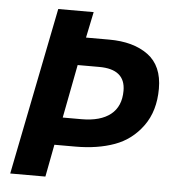

<svg xmlns="http://www.w3.org/2000/svg" viewBox="-49 -699 698 745"><g transform="rotate(5 300.0 -326.0)"><path d="M18 0 148 -652H286L265 -551H355Q450 -551 507 -509Q564 -467 564 -378Q564 -291 521.5 -232.5Q479 -174 413 -150Q347 -126 261 -126H179L155 0ZM202 -234H275Q349 -234 388.5 -265.5Q428 -297 428 -358Q428 -442 326 -442H242Z"/></g></svg>

Font: TypoPRO Source Code Pro
Style: Bold Italic
Weight: 700
Italic angle: -11°
Monospace: yes
Designer: Paul D. Hunt, Teo Tuominen
Foundry: Adobe Systems Incorporated
Version: Version 1.030;PS 1.0;hotconv 1.0.84;makeotf.lib2.5.63406